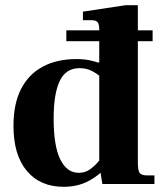

<svg xmlns="http://www.w3.org/2000/svg" viewBox="-20 -710 639 741"><path d="M236 -551V-593H569V-551ZM226 11Q135 11 83.5 -50.5Q32 -112 32 -224Q32 -309 61 -366Q90 -423 144.5 -452.5Q199 -482 275 -482Q304 -482 325 -477.5Q346 -473 363.5 -467Q381 -461 398 -454V-384Q387 -396 371.5 -410.5Q356 -425 335 -436Q314 -447 287 -447Q234 -447 210.5 -397.5Q187 -348 187 -253Q187 -147 212.5 -95Q238 -43 284 -43Q308 -43 326 -55.5Q344 -68 358.5 -85Q373 -102 385 -115L392 -65Q366 -39 340 -22Q314 -5 286 3Q258 11 226 11ZM375 0 363 -75V-598Q363 -618 356 -625Q349 -632 335 -632H300V-665L465 -690H512V-83Q512 -50 520 -41.5Q528 -33 549 -33H576V0ZM354 -454V-469H397V-454Z"/></svg>

Font: Frank Ruhl Libre ExtraBold
Style: Regular
Weight: 800
Designer: Yanek Iontef
Foundry: Fontef
Version: Version 6.003;gftools[0.9.30]